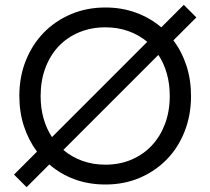

<svg xmlns="http://www.w3.org/2000/svg" viewBox="-20 -747 870 794"><path d="M133 -120Q98 -167 79 -225Q60 -283 60 -350Q60 -430 87 -497Q114 -564 161.5 -612.5Q209 -661 274 -688.5Q339 -716 416 -716Q484 -716 542.5 -694.5Q601 -673 647 -634L740 -727L792 -675L697 -580Q732 -534 751 -475.5Q770 -417 770 -350Q770 -271 743.5 -203.5Q717 -136 669.5 -87.5Q622 -39 557.5 -11.5Q493 16 416 16Q347 16 288.5 -5.5Q230 -27 184 -67L90 27L38 -25ZM148 -350Q148 -300 160 -257.5Q172 -215 195 -180L589 -574Q554 -603 510.5 -618.5Q467 -634 416 -634Q357 -634 307.5 -613.5Q258 -593 222.5 -555.5Q187 -518 167.5 -465.5Q148 -413 148 -350ZM416 -66Q475 -66 524 -87Q573 -108 608 -145.5Q643 -183 662.5 -235Q682 -287 682 -350Q682 -400 670 -442.5Q658 -485 635 -520L242 -127Q276 -98 320 -82Q364 -66 416 -66Z"/></svg>

Font: NT Somic
Style: Regular
Weight: 400
Designer: Ravid Balaliev — lead type designer, mastering
Michael Voronin — secret advisor, marketing
Ivan Kovalenko — best boy
Foundry: NT Type
Version: Version 0.7